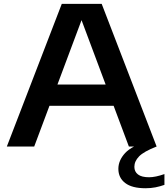

<svg xmlns="http://www.w3.org/2000/svg" viewBox="-20 -760 873 996"><path d="M15.5 0 300.5 -740H507.5L792.5 0H648.5L569.5 -211H236.5L157.5 0ZM278 -321.5H528L403 -655.5ZM735 216.5Q664.5 216.5 629.2 189.2Q594 162 594 116Q594 72 629 34Q664 -4 756.5 -32L792.5 0Q726 26 701.5 51.2Q677 76.5 677 105.5Q677 130.5 695.8 145Q714.5 159.5 753.5 159.5Q786 159.5 833 143V199Q810.5 207 786.5 211.8Q762.5 216.5 735 216.5Z"/></svg>

Font: Encode Sans Exp SmBold
Style: Regular
Weight: 600
Width: 7
Designer: Multiple Designers
Foundry: Impallari Type
Version: Version 3.002; ttfautohint (v1.8.3) -l 8 -r 50 -G 200 -x 14 